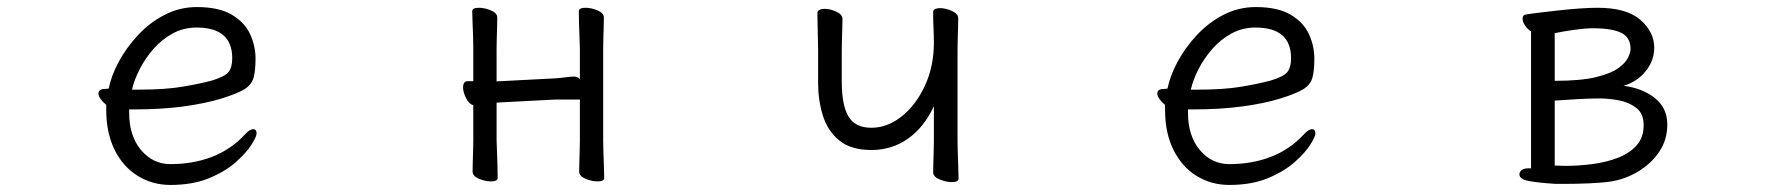

<svg xmlns="http://www.w3.org/2000/svg" viewBox="-20 -506 5040 544"><path d="M346 -196V-186Q346 -121 379.5 -81Q413 -41 463 -41Q527 -41 580.5 -61.5Q634 -82 674 -125Q681 -133 687 -136.5Q693 -140 697 -140Q707 -140 707 -128Q707 -119 692.5 -96Q678 -73 648 -46.5Q618 -20 572 -1Q526 18 463 18Q412 18 370.5 -7.5Q329 -33 305 -81Q281 -129 281 -195V-209Q272 -216 265.5 -225Q259 -234 259 -241Q259 -254 278 -254Q279 -254 283 -254.5Q287 -255 288 -255Q295 -291 316.5 -331Q338 -371 371 -406.5Q404 -442 446.5 -464Q489 -486 538 -486Q600 -486 636.5 -464.5Q673 -443 688.5 -409.5Q704 -376 704 -340Q704 -306 698.5 -286Q693 -266 673 -253.5Q653 -241 608 -227Q563 -213 500.5 -204.5Q438 -196 359 -196ZM374 -252Q448 -252 498 -260.5Q548 -269 581 -278Q617 -289 627.5 -302Q638 -315 638 -341Q638 -428 537 -428Q500 -428 469 -411Q438 -394 414.5 -367Q391 -340 375.5 -309.5Q360 -279 354 -252Z M1623 -224H1554L1400 -216Q1397 -216 1393.5 -215.5Q1390 -215 1387 -215V-108Q1387 -102 1388 -81Q1389 -60 1389.5 -37Q1390 -14 1390 -2Q1390 8 1371 8Q1355 8 1337 0.5Q1319 -7 1319 -20Q1319 -28 1319.5 -46.5Q1320 -65 1320.5 -83Q1321 -101 1321 -108V-208Q1309 -211 1300.5 -228Q1292 -245 1292 -258Q1292 -276 1305 -276H1321V-367Q1321 -377 1320.5 -398Q1320 -419 1319 -441Q1318 -463 1318 -474Q1318 -484 1337 -484Q1353 -484 1371 -476.5Q1389 -469 1389 -456Q1389 -448 1388.5 -431.5Q1388 -415 1387.5 -397Q1387 -379 1387 -367V-275Q1390 -276 1393.5 -276Q1397 -276 1399 -276L1553 -284Q1568 -285 1582.5 -287Q1597 -289 1607 -289Q1616 -289 1623 -282V-367Q1623 -377 1622 -398Q1621 -419 1620.5 -441Q1620 -463 1620 -474Q1620 -484 1639 -484Q1655 -484 1673 -476.5Q1691 -469 1691 -456Q1691 -448 1690.5 -431.5Q1690 -415 1689.5 -397Q1689 -379 1689 -367V-108Q1689 -102 1689.5 -81Q1690 -60 1691 -37Q1692 -14 1692 -2Q1692 8 1673 8Q1657 8 1639 0.5Q1621 -7 1621 -20Q1621 -28 1621.5 -46.5Q1622 -65 1622.5 -83Q1623 -101 1623 -108Z M2626 -205Q2598 -145 2552.5 -113Q2507 -81 2449 -81Q2391 -81 2358 -108Q2325 -135 2311.5 -178.5Q2298 -222 2298 -271V-364Q2298 -370 2297.5 -391Q2297 -412 2296.5 -435.5Q2296 -459 2296 -470Q2296 -475 2302 -478Q2308 -481 2316 -481Q2332 -481 2349.5 -473Q2367 -465 2367 -452Q2367 -444 2366.5 -427.5Q2366 -411 2365.5 -393.5Q2365 -376 2365 -364V-275Q2365 -208 2384 -176Q2403 -144 2449 -144Q2494 -144 2534.5 -176Q2575 -208 2600.5 -263Q2626 -318 2626 -385Q2626 -403 2625 -424.5Q2624 -446 2624 -463V-473Q2624 -478 2630 -480.5Q2636 -483 2643 -483Q2659 -483 2677 -475Q2695 -467 2695 -454Q2695 -446 2694.5 -429.5Q2694 -413 2693.5 -395Q2693 -377 2693 -365V-106Q2693 -100 2693.5 -79Q2694 -58 2695 -35Q2696 -12 2696 0Q2696 10 2677 10Q2661 10 2642.5 2.5Q2624 -5 2624 -18Q2624 -26 2624.5 -44.5Q2625 -63 2625.5 -81Q2626 -99 2626 -106Z M3346 -196V-186Q3346 -121 3379.5 -81Q3413 -41 3463 -41Q3527 -41 3580.5 -61.5Q3634 -82 3674 -125Q3681 -133 3687 -136.5Q3693 -140 3697 -140Q3707 -140 3707 -128Q3707 -119 3692.5 -96Q3678 -73 3648 -46.5Q3618 -20 3572 -1Q3526 18 3463 18Q3412 18 3370.5 -7.5Q3329 -33 3305 -81Q3281 -129 3281 -195V-209Q3272 -216 3265.5 -225Q3259 -234 3259 -241Q3259 -254 3278 -254Q3279 -254 3283 -254.5Q3287 -255 3288 -255Q3295 -291 3316.5 -331Q3338 -371 3371 -406.5Q3404 -442 3446.5 -464Q3489 -486 3538 -486Q3600 -486 3636.5 -464.5Q3673 -443 3688.5 -409.5Q3704 -376 3704 -340Q3704 -306 3698.5 -286Q3693 -266 3673 -253.5Q3653 -241 3608 -227Q3563 -213 3500.5 -204.5Q3438 -196 3359 -196ZM3374 -252Q3448 -252 3498 -260.5Q3548 -269 3581 -278Q3617 -289 3627.5 -302Q3638 -315 3638 -341Q3638 -428 3537 -428Q3500 -428 3469 -411Q3438 -394 3414.5 -367Q3391 -340 3375.5 -309.5Q3360 -279 3354 -252Z M4388 15Q4340 12 4312.5 7Q4285 2 4285 -12Q4285 -19 4291.5 -24Q4298 -29 4309 -29H4318V-417Q4309 -422 4301.5 -433Q4294 -444 4294 -453Q4294 -464 4304 -465Q4315 -467 4340 -470Q4365 -473 4396 -476.5Q4427 -480 4456.5 -482Q4486 -484 4506 -484Q4589 -484 4628 -449.5Q4667 -415 4667 -371Q4667 -334 4642.5 -304Q4618 -274 4580 -263Q4634 -256 4669 -228Q4704 -200 4704 -153Q4704 -110 4681.5 -76.5Q4659 -43 4623 -21Q4587 1 4546 8Q4519 12 4482.5 13.5Q4446 15 4416 15ZM4385 -277Q4459 -277 4502 -287.5Q4545 -298 4566 -313.5Q4587 -329 4593.5 -344Q4600 -359 4600 -367Q4600 -400 4573.5 -413Q4547 -426 4492 -426Q4473 -426 4440.5 -421.5Q4408 -417 4385 -412ZM4505 -227Q4482 -227 4448 -225Q4414 -223 4385 -221V-37Q4392 -37 4399.5 -36.5Q4407 -36 4415 -36Q4452 -36 4491 -41Q4530 -46 4563 -58.5Q4596 -71 4616.5 -93.5Q4637 -116 4637 -151Q4637 -184 4616.5 -200Q4596 -216 4567.5 -221.5Q4539 -227 4515 -227Z"/></svg>

Font: Moon Stars Kai HW
Style: Regular
Weight: 400
Designer: GuiWonder
Version: Version 1.101